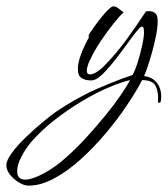

<svg xmlns="http://www.w3.org/2000/svg" viewBox="-216 -269 527 604"><path d="M-126 315Q-140 315 -156.5 305Q-173 295 -184.5 280.5Q-196 266 -196 251Q-196 235 -178 211Q-160 187 -134 162Q-108 137 -82.5 116Q-57 95 -42 84Q-11 63 15.5 48Q42 33 68 20Q94 8 132 -7.5Q170 -23 201 -33Q209 -47 217 -72.5Q225 -98 231 -125Q237 -152 237 -168Q237 -173 236 -179Q235 -185 231 -185Q227 -185 222 -180Q210 -167 191 -140.5Q172 -114 150 -85.5Q128 -57 107.5 -36.5Q87 -16 71 -16Q51 -16 40 -24Q29 -31 29 -51Q29 -69 36 -90Q43 -111 52 -129Q61 -147 66 -155Q61 -152 61.5 -154Q62 -156 63 -157Q64 -161 68 -167Q94 -205 113.5 -227Q133 -249 140 -249Q148 -249 155.5 -243.5Q163 -238 173 -230Q162 -221 142 -196Q122 -171 101.5 -140.5Q81 -110 68 -82Q62 -70 59.5 -61Q57 -52 57 -47Q57 -35 67 -35Q76 -35 89 -43Q102 -51 114 -64Q152 -103 183 -146Q214 -189 243 -233Q245 -233 247.5 -233.5Q250 -234 252 -234Q266 -234 274 -226Q280 -220 280 -201Q280 -182 274.5 -155Q269 -128 261.5 -101.5Q254 -75 247 -55Q240 -35 237 -30Q264 -26 277.5 -8.5Q291 9 291 32Q291 36 291 40Q291 44 290 48Q289 55 284.5 54.5Q280 54 281 48Q283 22 274 2.5Q265 -17 231 -17Q213 18 183.5 62Q154 106 116.5 150.5Q79 195 37.5 232.5Q-4 270 -46 292.5Q-88 315 -126 315ZM-137 296Q-113 296 -72 273Q-43 257 -10 228Q23 199 55.5 163.5Q88 128 116.5 93Q145 58 165 28.5Q185 -1 193 -17Q166 -11 126 6Q86 23 41.5 49.5Q-3 76 -45 109Q-87 142 -119 179Q-137 201 -149.5 225.5Q-162 250 -162 269Q-162 296 -137 296Z"/></svg>

Font: The Nautigal
Style: Regular
Weight: 400
Designer: Robert E. Leuschke
Foundry: Robert E. Leuschke
Version: Version 1.100; ttfautohint (v1.8.3)